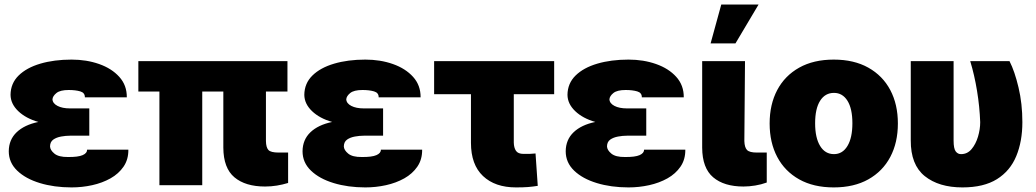

<svg xmlns="http://www.w3.org/2000/svg" viewBox="-20 -815 4558 845"><path d="M288.1 -337.9H373V-217.8H288.1Q269.5 -217.8 249 -214.1Q228.5 -210.4 214.6 -200.7Q200.7 -190.9 200.2 -170.9Q200.7 -154.3 219.5 -138.9Q238.3 -123.5 279.3 -124Q323.7 -123.5 343.8 -132.3Q363.8 -141.1 363.3 -156.2H544.9Q545.4 -113.3 523.9 -81.8Q502.4 -50.3 466.3 -30Q430.2 -9.8 385.7 0Q341.3 9.8 294.9 9.8Q218.3 9.8 155.5 -9.3Q92.8 -28.3 55.7 -64Q18.6 -99.6 18.6 -149.4Q19 -200.2 53.2 -232.9Q87.4 -265.6 148.9 -278.3Q93.8 -293.9 60.3 -325.9Q26.9 -357.9 26.4 -397.5Q26.9 -448.2 62 -482.7Q97.2 -517.1 157.7 -534.9Q218.3 -552.7 294.9 -552.7Q360.8 -552.7 416.3 -533.2Q471.7 -513.7 505.1 -476.6Q538.6 -439.5 538.1 -386.7H353.5Q354 -406.7 333.3 -412.8Q312.5 -418.9 282.2 -418.9Q244.6 -418.9 228.3 -405.5Q211.9 -392.1 210.9 -377.9Q211.9 -359.9 233.2 -348.9Q254.4 -337.9 288.1 -337.9Z M1245.1 -545.9V-412.1H1150.4V-194.3Q1150.9 -166 1161.4 -154.8Q1171.9 -143.6 1206.1 -143.6H1248V-9.8Q1224.1 -2.4 1198.7 1.7Q1173.3 5.9 1146.5 5.9Q1060.1 5.9 1011.7 -34.7Q963.4 -75.2 962.9 -165V-412.1H870.1V0H681.6V-412.1H588.9V-545.9Z M1581.1 -337.9H1666V-217.8H1581.1Q1562.5 -217.8 1542 -214.1Q1521.5 -210.4 1507.6 -200.7Q1493.7 -190.9 1493.2 -170.9Q1493.7 -154.3 1512.5 -138.9Q1531.2 -123.5 1572.3 -124Q1616.7 -123.5 1636.7 -132.3Q1656.7 -141.1 1656.2 -156.2H1837.9Q1838.4 -113.3 1816.9 -81.8Q1795.4 -50.3 1759.3 -30Q1723.1 -9.8 1678.7 0Q1634.3 9.8 1587.9 9.8Q1511.2 9.8 1448.5 -9.3Q1385.7 -28.3 1348.6 -64Q1311.5 -99.6 1311.5 -149.4Q1312 -200.2 1346.2 -232.9Q1380.4 -265.6 1441.9 -278.3Q1386.7 -293.9 1353.3 -325.9Q1319.8 -357.9 1319.3 -397.5Q1319.8 -448.2 1355 -482.7Q1390.1 -517.1 1450.7 -534.9Q1511.2 -552.7 1587.9 -552.7Q1653.8 -552.7 1709.2 -533.2Q1764.6 -513.7 1798.1 -476.6Q1831.5 -439.5 1831.1 -386.7H1646.5Q1647 -406.7 1626.2 -412.8Q1605.5 -418.9 1575.2 -418.9Q1537.6 -418.9 1521.2 -405.5Q1504.9 -392.1 1503.9 -377.9Q1504.9 -359.9 1526.1 -348.9Q1547.4 -337.9 1581.1 -337.9Z M2418.9 -545.9V-400.4H2241.2V-187.5Q2241.7 -165 2250.7 -151.4Q2259.8 -137.7 2284.2 -137.7Q2303.2 -137.7 2312.5 -137.9Q2321.8 -138.2 2336.9 -139.6L2346.7 2.9Q2325.7 6.3 2304.4 8.1Q2283.2 9.8 2251 9.8Q2158.7 9.8 2105.7 -40.3Q2052.7 -90.3 2052.7 -186.5V-400.4H1890.6V-545.9Z M2739.3 -337.9H2824.2V-217.8H2739.3Q2720.7 -217.8 2700.2 -214.1Q2679.7 -210.4 2665.8 -200.7Q2651.9 -190.9 2651.4 -170.9Q2651.9 -154.3 2670.7 -138.9Q2689.5 -123.5 2730.5 -124Q2774.9 -123.5 2794.9 -132.3Q2814.9 -141.1 2814.5 -156.2H2996.1Q2996.6 -113.3 2975.1 -81.8Q2953.6 -50.3 2917.5 -30Q2881.3 -9.8 2836.9 0Q2792.5 9.8 2746.1 9.8Q2669.4 9.8 2606.7 -9.3Q2543.9 -28.3 2506.8 -64Q2469.7 -99.6 2469.7 -149.4Q2470.2 -200.2 2504.4 -232.9Q2538.6 -265.6 2600.1 -278.3Q2544.9 -293.9 2511.5 -325.9Q2478 -357.9 2477.5 -397.5Q2478 -448.2 2513.2 -482.7Q2548.3 -517.1 2608.9 -534.9Q2669.4 -552.7 2746.1 -552.7Q2812 -552.7 2867.4 -533.2Q2922.9 -513.7 2956.3 -476.6Q2989.7 -439.5 2989.3 -386.7H2804.7Q2805.2 -406.7 2784.4 -412.8Q2763.7 -418.9 2733.4 -418.9Q2695.8 -418.9 2679.4 -405.5Q2663.1 -392.1 2662.1 -377.9Q2663.1 -359.9 2684.3 -348.9Q2705.6 -337.9 2739.3 -337.9Z M3070.3 -545.9H3258.8L3255.9 -194.3Q3256.8 -166 3267.8 -154.8Q3278.8 -143.6 3310.5 -143.6H3354.5V-11.7Q3330.6 -2.9 3303.7 1.5Q3276.9 5.9 3252 5.9Q3166.5 5.9 3118.7 -34.7Q3070.8 -75.2 3070.3 -165ZM3107.4 -624 3154.3 -794.9H3318.4L3216.8 -624Z M3649.4 9.8Q3560.5 9.8 3497.3 -25.6Q3434.1 -61 3400.6 -124.3Q3367.2 -187.5 3367.2 -271.5Q3367.2 -355.5 3400.6 -418.7Q3434.1 -481.9 3497.3 -517.3Q3560.5 -552.7 3649.4 -552.7Q3738.3 -552.7 3801.5 -517.3Q3864.7 -481.9 3898.2 -418.7Q3931.6 -355.5 3931.6 -271.5Q3931.6 -187.5 3898.2 -124.3Q3864.7 -61 3801.5 -25.6Q3738.3 9.8 3649.4 9.8ZM3650.4 -136.7Q3688 -136.7 3709.7 -172.6Q3731.4 -208.5 3731.4 -272.5Q3731.4 -336.9 3709.7 -371.6Q3688 -406.2 3650.4 -406.2Q3611.3 -406.2 3589.4 -371.6Q3567.4 -336.9 3567.4 -272.5Q3567.4 -208.5 3589.4 -172.6Q3611.3 -136.7 3650.4 -136.7Z M3988.3 -545.9H4176.8V-196.3Q4176.8 -160.6 4186.3 -148.4Q4195.8 -136.2 4210 -136.7Q4237.3 -136.7 4255.9 -158.7Q4274.4 -180.7 4284.2 -213.4Q4293.9 -246.1 4293.9 -277.3Q4291.5 -345.2 4280 -415Q4268.6 -484.9 4250 -545.9H4422.9Q4445.8 -501 4462.6 -429.9Q4479.5 -358.9 4479.5 -277.3Q4479.5 -192.9 4452.6 -127.9Q4425.8 -63 4367.7 -26.6Q4309.6 9.8 4215.8 9.8Q4111.8 9.8 4049.8 -40Q3987.8 -89.8 3988.3 -197.3Z"/></svg>

Font: Inter Tight Black
Style: Regular
Weight: 900
Designer: Rasmus Andersson
Foundry: rsms
Version: Version 3.004; ttfautohint (v1.8.4.7-5d5b)